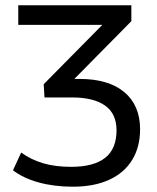

<svg xmlns="http://www.w3.org/2000/svg" viewBox="-20 -514 594 725"><path d="M255 191Q185 191 126.5 175Q68 159 29 129L60 62Q97 89 143 102.5Q189 116 248 116Q334 116 377 82Q420 48 420 -22Q420 -85 376.5 -115.5Q333 -146 253 -146H148L145 -196L393 -447V-420H49V-494H476V-434L240 -195L222 -216H280Q390 -216 449.5 -166Q509 -116 509 -26Q509 41 479 90Q449 139 392 165Q335 191 255 191Z"/></svg>

Font: Nunito Sans 8pt
Style: Regular
Weight: 400
Version: Version 3.101;gftools[0.9.27]